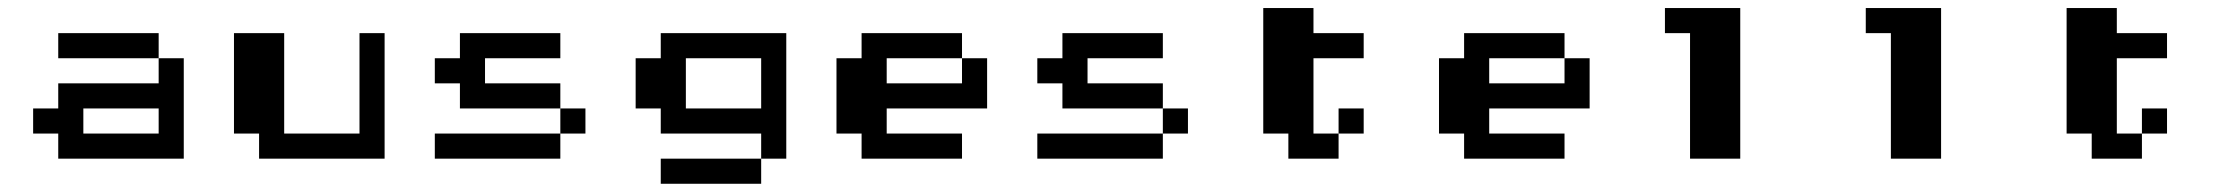

<svg xmlns="http://www.w3.org/2000/svg" viewBox="-20 -395 5540 478"><path d="M125 -312.5H375V-250H125ZM375 -250H437.5V0H125V-62.5H62.5V-125H125V-187.5H375ZM375 -125H187.5V-62.5H375Z M562.5 -312.5H687.5V-62.5H875V-312.5H937.5V0H625V-62.5H562.5Z M1125 -312.5H1375V-250H1187.5V-187.5H1375V-125H1125V-187.5H1062.5V-250H1125ZM1375 -125H1437.5V-62.5H1375ZM1062.5 -62.5H1375V0H1062.5Z M1625 -312.5H1937.5V0H1875V-62.5H1625V-125H1562.5V-250H1625ZM1625 0H1875V62.5H1625ZM1875 -250H1687.5V-125H1875Z M2125 -312.5H2375V-250H2187.5V-187.5H2375V-250H2437.5V-125H2187.5V-62.5H2375V0H2125V-62.5H2062.5V-250H2125Z M2625 -312.5H2875V-250H2687.5V-187.5H2875V-125H2625V-187.5H2562.5V-250H2625ZM2875 -125H2937.5V-62.5H2875ZM2562.5 -62.5H2875V0H2562.5Z M3125 -375H3250V-312.5H3375V-250H3250V-62.5H3312.5V0H3187.5V-62.5H3125ZM3312.5 -125H3375V-62.5H3312.5Z M3625 -312.5H3875V-250H3687.5V-187.5H3875V-250H3937.5V-125H3687.5V-62.5H3875V0H3625V-62.5H3562.5V-250H3625Z M4125 -375H4312.5V0H4187.5V-312.5H4125Z M4625 -375H4812.5V0H4687.5V-312.5H4625Z M5125 -375H5250V-312.5H5375V-250H5250V-62.5H5312.5V0H5187.5V-62.5H5125ZM5312.5 -125H5375V-62.5H5312.5Z"/></svg>

Font: Half Eighties
Style: Regular
Weight: 400
Monospace: yes
Designer: Jayvee Enaguas (HarvettFox96)
Version: 20191127.01dev02